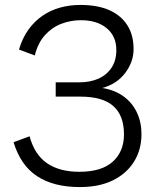

<svg xmlns="http://www.w3.org/2000/svg" viewBox="-20 -742 632 779"><path d="M304 17Q251 17 207.5 6Q164 -5 130 -27.5Q96 -50 72.5 -84.5Q49 -119 35 -165L100 -189Q120 -115 170.5 -80Q221 -45 302 -45Q392 -45 437.5 -86Q483 -127 483 -197Q483 -273 440 -311.5Q397 -350 305 -350H206V-408H303Q345 -408 378.5 -422.5Q412 -437 432 -466.5Q452 -496 452 -539Q452 -595 413 -627.5Q374 -660 308 -660Q267 -660 229 -645.5Q191 -631 162.5 -599.5Q134 -568 121 -517L57 -541Q71 -588 95.5 -622Q120 -656 153 -678.5Q186 -701 225 -711.5Q264 -722 306 -722Q376 -722 424 -700.5Q472 -679 497 -639Q522 -599 522 -543Q522 -491 488 -446Q454 -401 395 -385Q445 -377 480.5 -351.5Q516 -326 535 -286.5Q554 -247 554 -198Q554 -135 524 -86.5Q494 -38 438.5 -10.5Q383 17 304 17Z"/></svg>

Font: TikTok Sans Light
Style: Regular
Weight: 300
Version: Version 4.000